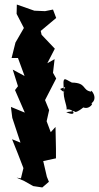

<svg xmlns="http://www.w3.org/2000/svg" viewBox="-20 -799 435 844"><path d="M195 0 186 -22 170 -91 226 -103V-145L224 -241L203 -218L185 -266L196 -315L178 -359L227 -454L213 -479L220 -539L188 -521L221 -585L163 -646L159 -663L227 -720L213 -757L178 -750L131 -752L54 -779L53 -738L85 -676L48 -612L31 -544H59L88 -465L36 -493L59 -420L46 -403L89 -304L28 -329L34 -281L70 -172L33 -187C50 -145 67 -103 83 -60L72 -15L53 -18L87 -3L126 19L166 25ZM306 -311C311 -290 382 -357 343 -328C374 -313 396 -352 379 -343C418 -366 374 -414 381 -396C340 -402 362 -435 296 -436C264 -451 253 -473 262 -393C237 -414 240 -404 267 -417C246 -388 279 -329 272 -318C307 -322 320 -283 271 -306Z"/></svg>

Font: Asimov Aggro
Style: Condensed
Weight: 500
Designer: Google
Version: Version 2.000980; 2014